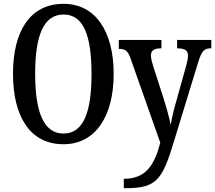

<svg xmlns="http://www.w3.org/2000/svg" viewBox="-20 -745 1126 1005"><path d="M312 10C480 10 575 -137 575 -358C575 -580 480 -725 313 -725C136 -725 48 -580 48 -359C48 -137 136 10 312 10ZM312 -46C207 -46 164 -162 164 -358C164 -555 206 -669 313 -669C419 -669 459 -555 459 -358C459 -162 419 -46 312 -46ZM628 191V240H639C800 240 830 195 890 -3L1017 -418C1036 -481 1051 -492 1083 -492H1086V-536H907V-492H910C947 -491 964 -482 964 -454C964 -438 959 -417 954 -399L900 -206C888 -164 880 -128 873 -91C868 -123 853 -176 835 -234L782 -398C775 -422 770 -440 770 -455C770 -478 784 -492 821 -492H825V-536H602V-489H605C634 -489 649 -480 663 -440L819 2C788 120 743 191 628 191Z"/></svg>

Font: Noto Serif Condensed Medium
Style: Regular
Weight: 500
Width: 3
Designer: Monotype Design Team
Foundry: Monotype Imaging Inc.
Version: Version 2.015